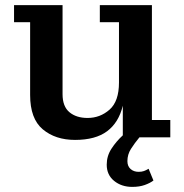

<svg xmlns="http://www.w3.org/2000/svg" viewBox="-20 -538 719 752"><path d="M274 10Q197 10 147.5 -31.5Q98 -73 98 -166V-451H35V-518H225V-169Q225 -121 252 -98.5Q279 -76 323 -76Q372 -76 409 -108.5Q446 -141 446 -215V-451H371V-518H575V-68H647V0H526Q507 23 493 45Q479 67 479 93Q479 113 491.5 124Q504 135 523 135Q535 135 543.5 132Q552 129 562 123L581 169Q568 179 547 186.5Q526 194 498 194Q456 194 427 170.5Q398 147 398 107Q398 73 416.5 44.5Q435 16 461 -8V-124Q445 -58 399.5 -24Q354 10 274 10Z"/></svg>

Font: Montagu Slab 16pt Medium
Style: Regular
Weight: 500
Designer: Florian Karsten
Foundry: Florian Karsten
Version: Version 1.000; ttfautohint (v1.8.3)